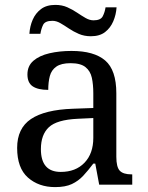

<svg xmlns="http://www.w3.org/2000/svg" viewBox="-20 -754 603 784"><path d="M205 10Q138 10 94 -29Q50 -68 50 -150Q50 -230 106.5 -268Q163 -306 278 -310L361 -313V-373Q361 -409 355 -436.5Q349 -464 329 -480Q309 -496 268 -496Q230 -496 210 -482Q190 -468 183.5 -443.5Q177 -419 177 -387Q135 -387 113.5 -401.5Q92 -416 92 -450Q92 -485 116.5 -506Q141 -527 182 -536.5Q223 -546 272 -546Q364 -546 409.5 -507Q455 -468 455 -373V-114Q455 -72 469 -57Q483 -42 517 -42H520V0H385L369 -86H361Q340 -58 320 -36.5Q300 -15 273.5 -2.5Q247 10 205 10ZM228 -52Q289 -52 325 -89.5Q361 -127 361 -191V-272L297 -269Q212 -265 179.5 -234.5Q147 -204 147 -145Q147 -52 228 -52ZM351 -606Q324 -606 302 -615.5Q280 -625 261.5 -637.5Q243 -650 226.5 -659.5Q210 -669 194 -669Q164 -669 156 -652.5Q148 -636 145 -616H100Q102 -647 113.5 -673.5Q125 -700 147.5 -717Q170 -734 206 -734Q233 -734 254.5 -724.5Q276 -715 294.5 -702.5Q313 -690 329.5 -680.5Q346 -671 362 -671Q391 -671 399.5 -687.5Q408 -704 411 -724H456Q454 -694 442.5 -667Q431 -640 409 -623Q387 -606 351 -606Z"/></svg>

Font: Noto Serif Dogra
Style: Regular
Weight: 400
Designer: Ek Type
Foundry: Ek Type
Version: Version 1.005